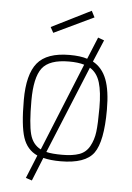

<svg xmlns="http://www.w3.org/2000/svg" viewBox="-58 -775 641 932"><g transform="rotate(5 263.0 -309.0)"><path d="M263 -509Q316 -509 349 -498L393 -605L423 -594L378 -487Q424 -462 445 -407.5Q466 -353 466 -259Q466 -105 425 -48Q384 9 263 9Q214 9 179 0L133 114L103 104L149 -9Q98 -32 79 -89.5Q60 -147 60 -272Q60 -397 106 -453Q152 -509 263 -509ZM263 -477Q167 -477 132 -431Q97 -385 97 -272Q97 -159 110 -109.5Q123 -60 163 -40L337 -468Q307 -477 263 -477ZM269 -23Q319 -23 351.5 -34.5Q384 -46 401.5 -77.5Q419 -109 424 -148.5Q429 -188 429 -265.5Q429 -343 415 -389Q401 -435 366 -456L191 -30Q218 -23 269 -23ZM159 -636 351 -732 367 -701 174 -609Z"/></g></svg>

Font: Titillium Web[RUS by Daymarius]
Style: Regular
Weight: 200
Designer: Cyrillization by Daymarius
Foundry: Cyrillization by Daymarius
Version: Version 1.002 September 11, 2018